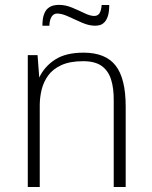

<svg xmlns="http://www.w3.org/2000/svg" viewBox="-20 -749 608 769"><path d="M91.3 0V-528.3H130.4L137.2 -438.5Q158.2 -482.9 200.9 -510.5Q243.7 -538.1 314.5 -538.1Q402.8 -538.1 443.1 -486.3Q483.4 -434.6 483.4 -322.8V0H435.5V-347.2Q436 -395 425 -430.2Q414.1 -465.3 387.5 -484.6Q360.8 -503.9 313 -503.9Q260.3 -503.9 226.1 -488.3Q191.9 -472.7 173.1 -446.8Q154.3 -420.9 146.7 -389.6Q139.2 -358.4 139.2 -327.1V0ZM149.9 -646Q149.9 -673.8 155.8 -690.4Q161.6 -707 171.4 -715.3Q181.2 -723.6 192.6 -726.6Q204.1 -729.5 215.3 -729.5Q242.2 -729.5 268.6 -718.5Q294.9 -707.5 318.1 -696.3Q341.3 -685.1 357.4 -685.1Q371.1 -685.1 378.2 -695.3Q385.3 -705.6 387.2 -729H417.5Q417.5 -700.7 411.9 -684.1Q406.2 -667.5 397.7 -659.2Q389.2 -650.9 379.4 -648.4Q369.6 -646 360.8 -646Q336.4 -646 308.3 -658.2Q280.3 -670.4 254.2 -682.6Q228 -694.8 209 -694.8Q195.3 -694.8 187 -682.6Q178.7 -670.4 177.7 -646Z"/></svg>

Font: Comme Thin
Style: Regular
Weight: 250
Version: Version 1.000;gftools[0.9.27]